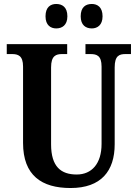

<svg xmlns="http://www.w3.org/2000/svg" viewBox="-20 -936 693 966"><path d="M442 -793C469 -793 496 -809 496 -854C496 -901 469 -916 442 -916C412 -916 386 -901 386 -854C386 -809 412 -793 442 -793ZM263 -793C292 -793 319 -809 319 -854C319 -901 292 -916 263 -916C235 -916 209 -901 209 -854C209 -809 235 -793 263 -793ZM335 10C489 10 557 -76 557 -210V-597C557 -656 580 -664 612 -664H639V-714H410V-664H435C467 -664 491 -656 491 -601V-212C491 -112 441 -58 366 -58C287 -58 237 -97 237 -210V-597C237 -656 262 -664 293 -664H318V-714H14V-664H40C71 -664 96 -656 96 -601V-217C96 -53 190 10 335 10Z"/></svg>

Font: Noto Serif Tamil Condensed
Style: Bold Italic
Weight: 700
Width: 3
Italic angle: -12°
Designer: Indian Type Foundry, Tom Grace, and the Monotype Design Team
Foundry: Monotype Imaging Inc.
Version: Version 2.003